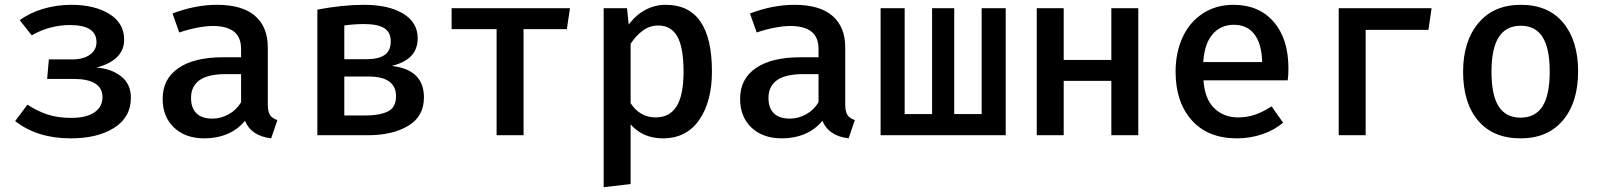

<svg xmlns="http://www.w3.org/2000/svg" viewBox="-20 -562 6640 798"><path d="M278 -315Q326 -315 353.5 -334.5Q381 -354 381 -387Q381 -458 270 -458Q230 -458 188.5 -447Q147 -436 112 -415L62 -478Q104 -509 160 -525.5Q216 -542 276 -542Q373 -542 434.5 -504Q496 -466 496 -397Q496 -312 381 -281Q442 -277 483 -245Q524 -213 524 -156Q524 -75 455 -31Q386 13 274 13Q134 13 43 -59L94 -127Q135 -100 178 -86Q221 -72 275 -72Q339 -72 372.5 -95Q406 -118 406 -158Q406 -196 375.5 -215Q345 -234 286 -234H176L183 -315Z M1133 -63 1107 13Q1024 3 998 -60Q969 -24 925.5 -5.5Q882 13 830 13Q750 13 703 -32Q656 -77 656 -151Q656 -234 721.5 -279Q787 -324 907 -324H982V-358Q982 -408 952 -431Q922 -454 865 -454Q837 -454 800 -447Q763 -440 725 -427L697 -506Q792 -542 882 -542Q987 -542 1040 -496Q1093 -450 1093 -365V-129Q1093 -99 1102 -84.5Q1111 -70 1133 -63ZM982 -137V-254H920Q844 -254 809 -228.5Q774 -203 774 -155Q774 -113 796.5 -91Q819 -69 863 -69Q898 -69 930.5 -87Q963 -105 982 -137Z M1742 -157Q1742 -78 1676.5 -39Q1611 0 1510 0H1299V-522Q1404 -542 1493 -542Q1595 -542 1655.5 -505.5Q1716 -469 1716 -403Q1716 -359 1690 -330.5Q1664 -302 1608 -288Q1742 -273 1742 -157ZM1411 -456V-316H1504Q1553 -316 1578.5 -333.5Q1604 -351 1604 -390Q1604 -428 1577 -445Q1550 -462 1493 -462Q1450 -462 1411 -456ZM1626 -162Q1626 -244 1511 -244H1411V-82H1498Q1557 -82 1591.5 -98.5Q1626 -115 1626 -162Z M2336 -441H2156V0H2044V-441H1857V-528H2349Z M2939 -265Q2939 -140 2886 -63.5Q2833 13 2735 13Q2652 13 2601 -45V203L2489 216V-528H2586L2593 -460Q2623 -500 2662.5 -521Q2702 -542 2747 -542Q2939 -542 2939 -265ZM2601 -380V-133Q2640 -74 2705 -74Q2763 -74 2792 -120Q2821 -166 2821 -264Q2821 -365 2795 -410.5Q2769 -456 2716 -456Q2681 -456 2652 -435Q2623 -414 2601 -380Z M3533 -63 3507 13Q3424 3 3398 -60Q3369 -24 3325.5 -5.5Q3282 13 3230 13Q3150 13 3103 -32Q3056 -77 3056 -151Q3056 -234 3121.5 -279Q3187 -324 3307 -324H3382V-358Q3382 -408 3352 -431Q3322 -454 3265 -454Q3237 -454 3200 -447Q3163 -440 3125 -427L3097 -506Q3192 -542 3282 -542Q3387 -542 3440 -496Q3493 -450 3493 -365V-129Q3493 -99 3502 -84.5Q3511 -70 3533 -63ZM3382 -137V-254H3320Q3244 -254 3209 -228.5Q3174 -203 3174 -155Q3174 -113 3196.5 -91Q3219 -69 3263 -69Q3298 -69 3330.5 -87Q3363 -105 3382 -137Z M4160 0H3640V-528H3740V-88H3854V-528H3946V-88H4060V-528H4160Z M4599 -226H4401V0H4289V-528H4401V-313H4599V-528H4711V0H4599Z M5126 -74Q5163 -74 5196.5 -85.5Q5230 -97 5265 -120L5313 -52Q5276 -21 5226 -4Q5176 13 5121 13Q5000 13 4933 -62.5Q4866 -138 4866 -264Q4866 -343 4895 -406.5Q4924 -470 4979 -506Q5034 -542 5107 -542Q5212 -542 5273.5 -471.5Q5335 -401 5335 -278Q5335 -248 5332 -228H4982Q4987 -151 5026.5 -112.5Q5066 -74 5126 -74ZM4981 -304H5226Q5224 -379 5194 -419Q5164 -459 5108 -459Q5054 -459 5020 -420Q4986 -381 4981 -304Z M5544 0V-528H5930L5917 -438H5656V0Z M6539 -265Q6539 -137 6476 -62Q6413 13 6300 13Q6186 13 6123.5 -60.5Q6061 -134 6061 -264Q6061 -390 6124.5 -466Q6188 -542 6301 -542Q6415 -542 6477 -467.5Q6539 -393 6539 -265ZM6179 -264Q6179 -166 6209 -119.5Q6239 -73 6300 -73Q6361 -73 6391 -120Q6421 -167 6421 -265Q6421 -362 6391 -408.5Q6361 -455 6301 -455Q6240 -455 6209.5 -408Q6179 -361 6179 -264Z"/></svg>

Font: Fira Mono Medium
Style: Regular
Weight: 500
Designer: Carrois Corporate & Edenspiekermann AG
Foundry: Carrois Corporate GbR & Edenspiekermann AG
Version: Version 3.206